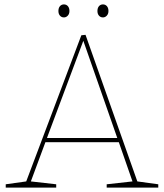

<svg xmlns="http://www.w3.org/2000/svg" viewBox="-20 -851 744 871"><path d="M368 -693 603 -28 698 -15V0H464V-15L581 -28L519 -206H186L120 -28L235 -15V0H6V-15L99 -28L349 -691ZM512 -225 358 -666 193 -225ZM245 -801Q245 -815 252 -823Q259 -831 270 -831Q281 -831 288 -823Q295 -815 295 -801Q295 -788 287.5 -780Q280 -772 270 -772Q259 -772 252 -780Q245 -788 245 -801ZM422 -801Q422 -815 429 -823Q436 -831 447 -831Q458 -831 465 -823Q472 -815 472 -801Q472 -788 464.5 -780Q457 -772 447 -772Q436 -772 429 -780Q422 -788 422 -801Z"/></svg>

Font: Bitter Pro Thin
Style: Regular
Weight: 250
Designer: Sol Matas, and Bitter project Authors
Foundry: Sol Matas
Version: Version 1.010